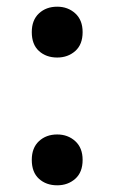

<svg xmlns="http://www.w3.org/2000/svg" viewBox="-20 -542 342 574"><path d="M151 12Q118 12 96.5 -7.5Q75 -27 75 -64Q75 -100 96.5 -120Q118 -140 151 -140Q183 -140 205 -120Q227 -100 227 -64Q227 -27 205 -7.5Q183 12 151 12ZM151 -370Q118 -370 96.5 -389.5Q75 -409 75 -446Q75 -482 96.5 -502Q118 -522 151 -522Q183 -522 205 -502Q227 -482 227 -446Q227 -409 205 -389.5Q183 -370 151 -370Z"/></svg>

Font: AR One Sans
Style: Bold
Weight: 700
Designer: Niteesh Yadav
Foundry: Niteesh Yadav
Version: Version 1.001;gftools[0.9.33]